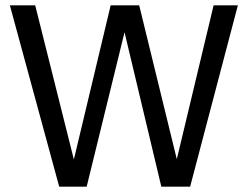

<svg xmlns="http://www.w3.org/2000/svg" viewBox="-20 -700 924 720"><path d="M202 0H305L447 -579L585 0H693L872 -680H781L643 -103L502 -680H395L257 -102L112 -680H17Z"/></svg>

Font: Ronzino
Style: Regular
Weight: 400
Designer: Nunzio Mazzaferro
Foundry: Collletttivo
Version: Version 1.000;Glyphs 3.3 (3337)